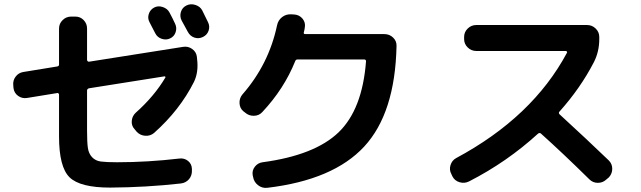

<svg xmlns="http://www.w3.org/2000/svg" viewBox="-20 -852 3040 910"><path d="M43.9 -434.6 43 -446.3Q40 -469.7 53.7 -488.3Q67.4 -506.8 89.8 -510.7L252 -537.1Q259.8 -539.1 259.8 -545.9V-716.8Q259.8 -740.2 276.9 -756.8Q293.9 -773.4 317.4 -773.4H336.9Q360.4 -773.4 376.5 -756.8Q392.6 -740.2 392.6 -716.8V-567.4Q392.6 -564.5 396 -561.5Q399.4 -558.6 402.3 -559.6L847.7 -629.9Q871.1 -633.8 890.6 -620.1Q910.2 -606.4 913.1 -583L914.1 -572.3Q921.9 -510.7 899.4 -463.9Q832 -330.1 710 -221.7Q692.4 -207 668.5 -208.5Q644.5 -210 627.9 -227.5L618.2 -239.3Q602.5 -255.9 604.5 -278.8Q606.4 -301.8 623 -317.4Q710.9 -395.5 763.7 -484.4Q765.6 -489.3 759.8 -490.2L402.3 -433.6Q393.6 -431.6 392.6 -423.8V-232.4Q392.6 -177.7 396.5 -150.9Q400.4 -124 416.5 -106.9Q432.6 -89.8 458 -86.4Q483.4 -83 535.2 -83Q679.7 -83 830.1 -100.6Q853.5 -103.5 871.1 -89.4Q888.7 -75.2 889.6 -51.8V-44.9Q890.6 -20.5 876 -2.9Q861.3 14.6 836.9 17.6Q671.9 36.1 502 37.1Q359.4 37.1 309.6 -11.7Q259.8 -60.5 259.8 -205.1V-403.3Q259.8 -406.2 257.3 -409.2Q254.9 -412.1 252 -411.1L108.4 -387.7Q85 -383.8 65.9 -397.5Q46.9 -411.1 43.9 -434.6ZM783.2 -793Q788.1 -784.2 796.9 -766.6Q805.7 -749 809.6 -740.2Q819.3 -720.7 812.5 -699.7Q805.7 -678.7 786.1 -669.9Q767.6 -661.1 746.6 -668Q725.6 -674.8 715.8 -694.3Q711.9 -703.1 702.1 -720.7Q692.4 -738.3 688.5 -747.1Q678.7 -765.6 685.1 -785.6Q691.4 -805.7 710 -815.9Q728.5 -826.2 751 -818.8Q773.4 -811.5 783.2 -793ZM938.5 -802.7Q943.4 -793 952.6 -773.9Q961.9 -754.9 965.8 -747.1Q975.6 -727.5 968.8 -707Q961.9 -686.5 941.9 -676.8Q921.9 -667 901.4 -673.8Q880.9 -680.7 870.1 -701.2Q861.3 -718.8 840.8 -754.9Q831.1 -774.4 837.4 -795.4Q843.8 -816.4 863.8 -826.2Q883.8 -835.9 906.2 -828.6Q928.7 -821.3 938.5 -802.7Z M1141.6 -318.4 1132.8 -325.2Q1116.2 -339.8 1115.2 -363.3Q1114.3 -386.7 1128.9 -404.3Q1253.9 -546.9 1293 -731.4Q1297.9 -755.9 1316.4 -770.5Q1335 -785.2 1359.4 -784.2L1376 -783.2Q1399.4 -781.2 1414.1 -763.2Q1428.7 -745.1 1424.8 -722.7Q1423.8 -712.9 1419.9 -698.2Q1418 -690.4 1426.8 -690.4H1801.8Q1826.2 -690.4 1843.3 -673.8Q1860.4 -657.2 1859.4 -633.8Q1852.5 -315.4 1706.1 -157.2Q1559.6 1 1247.1 38.1Q1222.7 41 1203.1 25.9Q1183.6 10.7 1179.7 -12.7L1177.7 -21.5Q1173.8 -43.9 1188 -62Q1202.1 -80.1 1224.6 -83Q1471.7 -116.2 1584.5 -224.6Q1697.3 -333 1714.8 -561.5Q1714.8 -569.3 1707 -570.3H1390.6Q1381.8 -570.3 1378.9 -561.5Q1326.2 -430.7 1223.6 -321.3Q1208 -303.7 1183.6 -303.2Q1159.2 -302.7 1141.6 -318.4Z M2124 -16.6 2119.1 -27.3Q2108.4 -46.9 2115.2 -69.3Q2122.1 -91.8 2141.6 -102.5Q2503.9 -296.9 2667 -601.6Q2668.9 -603.5 2667 -606.9Q2665 -610.4 2662.1 -610.4H2237.3Q2213.9 -610.4 2196.8 -627Q2179.7 -643.6 2179.7 -667V-676.8Q2179.7 -700.2 2196.8 -716.8Q2213.9 -733.4 2237.3 -733.4H2762.7Q2786.1 -733.4 2803.2 -716.8Q2820.3 -700.2 2820.3 -676.8V-667Q2820.3 -607.4 2794.9 -557.6Q2731.4 -434.6 2631.8 -323.2Q2626 -317.4 2631.8 -310.5Q2762.7 -190.4 2865.2 -91.8Q2881.8 -75.2 2881.8 -52.2Q2881.8 -29.3 2866.2 -11.7L2853.5 -1Q2836.9 14.6 2813.5 14.6Q2790 14.6 2773.4 -2Q2647.5 -126 2543 -219.7Q2537.1 -223.6 2530.3 -218.8Q2382.8 -84 2203.1 7.8Q2181.6 18.6 2158.2 11.7Q2134.8 4.9 2124 -16.6Z"/></svg>

Font: Rounded Mgen+ 1mn bold
Style: Bold
Weight: 700
Designer: [Source Han Sans]
Ryoko NISHIZUKA  (kana & ideographs); Paul D. Hunt (Latin, Greek & Cyrillic); Wenlong ZHANG  (bopomofo
Version: Version 1.059.20150602